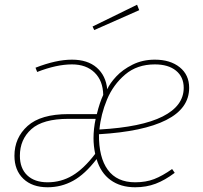

<svg xmlns="http://www.w3.org/2000/svg" viewBox="-20 -781 858 811"><path d="M433 -404Q444 -429 471 -458Q498 -487 540 -508Q582 -529 634 -529Q699 -529 739 -497Q779 -465 779 -410Q779 -323 682 -274Q585 -225 398 -214Q397 -116 435.5 -63.5Q474 -11 551 -11Q596 -11 631 -24.5Q666 -38 707 -67L718 -51Q677 -20 637.5 -5Q598 10 551 10Q489 10 447 -20.5Q405 -51 388 -109Q339 -45 289 -17.5Q239 10 181 10Q116 10 78.5 -26Q41 -62 41 -123Q41 -199 96.5 -249Q152 -299 269 -299H389Q401 -348 416 -380Q415 -440 379.5 -474.5Q344 -509 284 -509Q219 -509 137 -477L130 -495Q217 -529 284 -529Q350 -529 388.5 -495.5Q427 -462 433 -404ZM400 -234Q578 -244 667 -289Q756 -334 756 -410Q756 -456 723.5 -482.5Q691 -509 634 -509Q559 -509 508.5 -466Q458 -423 432 -360.5Q406 -298 400 -234ZM269 -279Q161 -279 112.5 -235.5Q64 -192 64 -123Q64 -70 95 -40.5Q126 -11 181 -11Q238 -11 286 -39.5Q334 -68 382 -131Q375 -166 375 -197Q375 -237 384 -279ZM559 -761 568 -738 378 -654 371 -669Z"/></svg>

Font: Fira Sans Thin
Style: Italic
Weight: 250
Italic angle: -8°
Designer: Carrois Corporate & Edenspiekermann AG
Foundry: Carrois Corporate GbR & Edenspiekermann AG
Version: Version 4.203